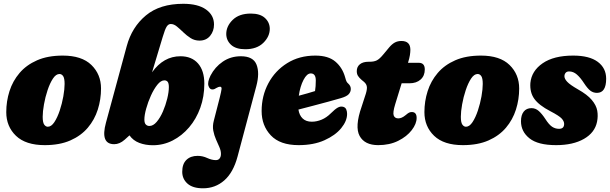

<svg xmlns="http://www.w3.org/2000/svg" viewBox="-20 -755 3215 1012"><path d="M311 -462Q411 -462 461.8 -412.5Q512.5 -363 512.5 -288.5Q512.5 -231 495.5 -177.5Q478.5 -124 442.8 -81.8Q407 -39.5 350.8 -14.8Q294.5 10 216 10Q115.5 10 64.2 -39.2Q13 -88.5 13 -164Q13 -221 30 -274.5Q47 -328 83 -370.2Q119 -412.5 175.5 -437.2Q232 -462 311 -462ZM232 -87Q250.5 -87 266.5 -111.2Q282.5 -135.5 294.8 -172.2Q307 -209 313.8 -247Q320.5 -285 320.5 -312.5Q320.5 -342.5 312.8 -353.8Q305 -365 293.5 -365Q275 -365 259 -340.8Q243 -316.5 230.8 -279.8Q218.5 -243 211.8 -205Q205 -167 205 -139.5Q205 -109.5 213 -98.2Q221 -87 232 -87Z M837.5 -560 781.5 -374Q842 -458.5 931 -458.5Q990.5 -458.5 1023.8 -420.5Q1057 -382.5 1057 -314Q1057 -246 1035.8 -187Q1014.5 -128 976.8 -83.8Q939 -39.5 890 -14.5Q841 10.5 786 10.5Q746.5 10.5 714.2 -1.8Q682 -14 662.5 -41.5L637 -18.5Q610.5 5 582 5Q507.5 5 538.5 -108.5L648 -512Q675 -612 748.8 -673.5Q822.5 -735 946 -735Q1023.5 -735 1065.8 -705Q1108 -675 1108 -626Q1108 -591 1087.5 -566Q1067 -541 1031.5 -541Q1005.5 -541 984.8 -554.2Q964 -567.5 946.2 -584.8Q928.5 -602 912.5 -615.2Q896.5 -628.5 880 -628.5Q867.5 -628.5 858.8 -615.2Q850 -602 837.5 -560ZM846.5 -331.5Q828 -331.5 809.5 -308.5Q791 -285.5 775.5 -251.2Q760 -217 750.5 -182.5Q741 -148 741 -125Q741 -106.5 748.5 -98.8Q756 -91 767.5 -91Q787.5 -91 806 -112.8Q824.5 -134.5 838.8 -167.5Q853 -200.5 861.5 -235.2Q870 -270 870 -296Q870 -316 863.8 -323.8Q857.5 -331.5 846.5 -331.5Z M1272.5 -495.5Q1223.5 -495.5 1198.2 -518.5Q1173 -541.5 1172.5 -575.5Q1172.5 -617 1206.5 -650.2Q1240.5 -683.5 1302 -683.5Q1351 -683.5 1376.2 -660.5Q1401.5 -637.5 1402 -603.5Q1402 -562.5 1367.8 -529Q1333.5 -495.5 1272.5 -495.5ZM1331 -301 1232 70.5Q1209.5 154.5 1162 196Q1114.5 237.5 1050 237.5Q996 237.5 968.2 212.8Q940.5 188 940.5 150.5Q940.5 109 962.5 87.8Q984.5 66.5 1021.5 66.5Q1048 66.5 1072.2 77.8Q1096.5 89 1118 89Q1131 89 1138 79.5Q1145 70 1144.5 55Q1144.5 39 1136.2 20.2Q1128 1.5 1118.5 -20Q1109 -41.5 1104.2 -66.2Q1099.5 -91 1107 -119L1138 -239.5Q1146.5 -273.5 1147.8 -285.8Q1149 -298 1139.5 -298Q1132.5 -298 1121 -291.5Q1115.5 -288 1110.8 -285.8Q1106 -283.5 1099 -283.5Q1085 -283.5 1078.8 -302.5Q1072.5 -321.5 1089.5 -356.5Q1113 -402 1154.5 -430.2Q1196 -458.5 1249.5 -458.5Q1315 -458.5 1332.2 -414.2Q1349.5 -370 1331 -301Z M1809.5 -155Q1809.5 -117.5 1778.5 -79.5Q1747.5 -41.5 1690.2 -15.8Q1633 10 1554 10Q1456 10 1407.5 -41.5Q1359 -93 1359 -169.5Q1359 -249.5 1394.5 -316Q1430 -382.5 1493.8 -422.2Q1557.5 -462 1642 -462Q1710.5 -462 1747.8 -430.2Q1785 -398.5 1799 -348Q1803.5 -331 1806.8 -325Q1810 -319 1816.5 -313.5Q1829 -302 1829 -286Q1829 -270.5 1818 -258.5Q1807 -246.5 1776 -237.5Q1748.5 -229.5 1710.2 -219Q1672 -208.5 1630.8 -197.8Q1589.5 -187 1553 -177.5Q1557.5 -147.5 1575.2 -130.5Q1593 -113.5 1623.5 -113.5Q1649 -113.5 1675 -124.2Q1701 -135 1723.5 -157.5Q1745.5 -179.5 1760.2 -187.8Q1775 -196 1789 -192Q1801 -188.5 1805.2 -177.8Q1809.5 -167 1809.5 -155ZM1618 -368Q1597.5 -368 1579.8 -334Q1562 -300 1555 -250.5Q1578 -256.5 1600.5 -263Q1623 -269.5 1640.5 -275Q1642.5 -287 1643.5 -301.2Q1644.5 -315.5 1644.5 -331Q1644.5 -368 1618 -368Z M1898 -324 1887 -333Q1873.5 -344.5 1867 -354.8Q1860.5 -365 1860.5 -380Q1860.5 -403 1876.8 -416.2Q1893 -429.5 1922.5 -429.5H1928Q1951.5 -429.5 1966 -436.8Q1980.5 -444 1999.5 -467L2032 -506Q2046 -522.5 2061 -530.8Q2076 -539 2096 -539Q2143 -539 2143 -492.5Q2143 -480.5 2140.5 -464.2Q2138 -448 2130.5 -424H2187Q2219 -424 2219 -389Q2219 -355.5 2197 -335.8Q2175 -316 2138 -316H2097L2063 -205.5Q2049.5 -161.5 2055.2 -146.2Q2061 -131 2079.5 -131Q2088 -131 2097.5 -135Q2107 -139 2118.5 -148.5Q2130 -158.5 2136.5 -161.5Q2143 -164.5 2150.5 -164.5Q2176 -164.5 2176 -133.5Q2176 -102.5 2150.2 -69Q2124.5 -35.5 2079 -12.8Q2033.5 10 1973.5 10Q1902 10 1875.5 -38.5Q1849 -87 1886 -192.5L1903 -245Q1915 -278.5 1914 -295Q1913 -311.5 1898 -324Z M2515 -462Q2615 -462 2665.8 -412.5Q2716.5 -363 2716.5 -288.5Q2716.5 -231 2699.5 -177.5Q2682.5 -124 2646.8 -81.8Q2611 -39.5 2554.8 -14.8Q2498.5 10 2420 10Q2319.5 10 2268.2 -39.2Q2217 -88.5 2217 -164Q2217 -221 2234 -274.5Q2251 -328 2287 -370.2Q2323 -412.5 2379.5 -437.2Q2436 -462 2515 -462ZM2436 -87Q2454.5 -87 2470.5 -111.2Q2486.5 -135.5 2498.8 -172.2Q2511 -209 2517.8 -247Q2524.5 -285 2524.5 -312.5Q2524.5 -342.5 2516.8 -353.8Q2509 -365 2497.5 -365Q2479 -365 2463 -340.8Q2447 -316.5 2434.8 -279.8Q2422.5 -243 2415.8 -205Q2409 -167 2409 -139.5Q2409 -109.5 2417 -98.2Q2425 -87 2436 -87Z M2926.5 -76Q2953.5 -76 2953.5 -102Q2953.5 -116 2940.5 -130.2Q2927.5 -144.5 2880.5 -169Q2821 -200 2796.5 -233.8Q2772 -267.5 2775.5 -317.5Q2781.5 -381 2840.2 -421.5Q2899 -462 3001 -462Q3086.5 -462 3130.8 -429Q3175 -396 3175 -340Q3175 -265.5 3126.5 -265.5Q3107 -265.5 3092 -276.8Q3077 -288 3058 -317Q3039.5 -345.5 3020.8 -362Q3002 -378.5 2979.5 -378.5Q2967.5 -378.5 2961.2 -371Q2955 -363.5 2955 -353Q2955 -339.5 2969.8 -323.8Q2984.5 -308 3025.5 -284.5Q3075.5 -256.5 3099.2 -228.2Q3123 -200 3128 -171.5Q3133 -143 3127 -113.5Q3115.5 -56 3058 -23Q3000.5 10 2911 10Q2815.5 10 2770.8 -25.8Q2726 -61.5 2726 -116Q2726 -148.5 2740.5 -166.8Q2755 -185 2781.5 -185Q2803 -185 2820 -169.8Q2837 -154.5 2854 -128.5Q2873.5 -98 2890 -87Q2906.5 -76 2926.5 -76Z"/></svg>

Font: Fraunces 144pt S100 Black
Style: Italic
Weight: 900
Italic angle: -16°
Version: Version 1.000; ttfautohint (v1.8.3)